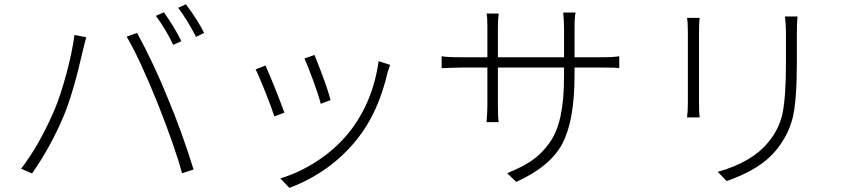

<svg xmlns="http://www.w3.org/2000/svg" viewBox="-20 -826 4040 910"><path d="M718.8 -751 756.8 -767.6Q804.7 -701.2 839.8 -630.9L800.8 -613.3Q767.6 -684.6 718.8 -751ZM824.2 -789.1 861.3 -805.7Q919.9 -726.6 947.3 -669.9L909.2 -651.4Q865.2 -736.3 824.2 -789.1ZM233.4 -293.9Q265.6 -368.2 293.9 -473.6Q322.3 -579.1 333 -660.2L388.7 -649.4Q387.7 -645.5 374 -591.8Q327.1 -383.8 280.3 -272.5Q218.8 -127.9 131.8 -3.9L80.1 -26.4Q164.1 -135.7 233.4 -293.9ZM724.6 -342.8Q639.6 -552.7 580.1 -652.3L629.9 -669.9Q710.9 -520.5 775.4 -360.4Q841.8 -202.1 897.5 -22.5L842.8 -4.9Q808.6 -131.8 724.6 -342.8Z M1422.9 -548.8 1470.7 -565.4Q1530.3 -417 1546.9 -351.6L1500 -334Q1493.2 -365.2 1465.8 -440.4Q1438.5 -515.6 1422.9 -548.8ZM1774.4 -536.1 1829.1 -518.6Q1826.2 -511.7 1817.4 -484.4Q1773.4 -292 1672.9 -167Q1547.9 -9.8 1351.6 64.5L1308.6 19.5Q1399.4 -7.8 1484.4 -63.5Q1569.3 -119.1 1630.9 -194.3Q1747.1 -337.9 1774.4 -536.1ZM1191.4 -497.1 1238.3 -515.6Q1282.2 -416 1328.1 -292L1280.3 -274.4Q1268.6 -312.5 1236.3 -393.1Q1204.1 -473.6 1191.4 -497.1Z M2703.1 -554.7H2835Q2890.6 -554.7 2915 -559.6V-502.9Q2903.3 -505.9 2835 -505.9H2703.1V-469.7Q2703.1 -255.9 2646 -146.5Q2588.9 -37.1 2426.8 36.1L2383.8 -4.9Q2455.1 -34.2 2500.5 -64.9Q2545.9 -95.7 2583 -147Q2620.1 -198.2 2636.7 -275.4Q2653.3 -352.5 2653.3 -462.9V-505.9H2339.8V-329.1Q2339.8 -262.7 2343.8 -247.1H2286.1Q2286.1 -248 2287.1 -261.7Q2288.1 -275.4 2289.1 -294.9Q2290 -314.5 2290 -329.1V-505.9H2168Q2150.4 -505.9 2127.9 -504.9Q2105.5 -503.9 2089.8 -503.4Q2074.2 -502.9 2073.2 -502.9V-559.6Q2092.8 -554.7 2168 -554.7H2290V-700.2Q2290 -746.1 2286.1 -761.7H2343.8Q2343.8 -760.7 2342.8 -752Q2341.8 -743.2 2340.8 -729Q2339.8 -714.8 2339.8 -701.2V-554.7H2653.3V-692.4Q2653.3 -709 2652.3 -726.6Q2651.4 -744.1 2650.4 -754.9Q2649.4 -765.6 2649.4 -766.6H2708Q2703.1 -747.1 2703.1 -692.4Z M3236.3 -741.2H3295.9Q3293 -716.8 3293 -671.9V-339.8Q3293 -291 3295.9 -269.5H3236.3Q3240.2 -296.9 3240.2 -339.8V-671.9Q3240.2 -718.8 3236.3 -741.2ZM3700.2 -748H3759.8Q3756.8 -714.8 3756.8 -669.9V-529.3Q3756.8 -345.7 3736.3 -265.1Q3715.8 -184.6 3659.2 -115.2Q3586.9 -24.4 3423.8 32.2L3381.8 -11.7Q3543 -56.6 3620.1 -150.4Q3672.9 -212.9 3689 -290Q3705.1 -367.2 3705.1 -530.3V-669.9Q3705.1 -710.9 3700.2 -748Z"/></svg>

Font: Gen Shin Gothic Monospace Light
Style: Regular
Weight: 300
Designer: [Source Han Sans]
Ryoko NISHIZUKA  (kana & ideographs); Paul D. Hunt (Latin, Greek & Cyrillic); Wenlong ZHANG  (bopomofo
Version: Version 1.002.20150607